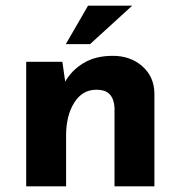

<svg xmlns="http://www.w3.org/2000/svg" viewBox="-20 -654 634 674"><path d="M199 -437 210 -359 208 -366Q231 -407 273 -432.5Q315 -458 376 -458Q438 -458 479.5 -421.5Q521 -385 522 -327V0H382V-275Q381 -304 366.5 -321.5Q352 -339 318 -339Q269 -339 240.5 -293.5Q212 -248 212 -178V0H72V-437ZM444 -634 296 -499H211L289 -634Z"/></svg>

Font: Reem Kufi Fun
Style: Bold
Weight: 700
Designer: Khaled Hosny
Version: Version 1.005